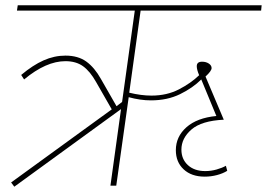

<svg xmlns="http://www.w3.org/2000/svg" viewBox="-20 -701 1008 725"><path d="M468 -351Q513 -340 552 -340Q610 -340 655.5 -363.5Q701 -387 732 -417Q723 -438 723 -451Q723 -468 743 -468Q758 -468 768.5 -461Q779 -454 779 -444Q779 -433 756 -412L825 -249Q741 -245 703 -212Q665 -179 665 -136Q665 -100 689.5 -77.5Q714 -55 755 -55Q777 -55 798 -61Q819 -67 833 -75L838 -56Q822 -46 799.5 -40Q777 -34 753 -34Q703 -34 673.5 -61.5Q644 -89 644 -134Q644 -185 684 -220.5Q724 -256 797 -263L740 -401Q708 -369 660 -345.5Q612 -322 550 -322Q510 -322 466 -334L419 0H397L437 -289L34 4L22 -12L402 -288L343 -391Q320 -432 293.5 -451Q267 -470 227 -470Q154 -470 71 -401L60 -418Q104 -455 144.5 -473Q185 -491 227 -491Q275 -491 306 -468.5Q337 -446 361 -403L420 -300L441 -316L489 -661H44L47 -681H968L966 -661H511Z"/></svg>

Font: FiraGO Thin
Style: Italic
Weight: 100
Italic angle: -8°
Designer: bBox Type GmbH
Foundry: bBox Type GmbH
Version: Version 1.001